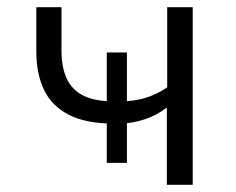

<svg xmlns="http://www.w3.org/2000/svg" viewBox="-20 -514 657 534"><path d="M444 0V-215Q416 -193 382 -182Q348 -171 315 -170L333 -184V-61H277V-184L300 -170Q219 -170 171 -195Q123 -220 102 -265Q81 -310 81 -370V-494H151V-374Q151 -326 166 -294.5Q181 -263 213 -247.5Q245 -232 298 -232L277 -223V-368H333V-223L314 -232Q350 -232 382 -241Q414 -250 445 -271V-494H516V0Z"/></svg>

Font: Nunito Sans 7pt Light
Style: Regular
Weight: 300
Designer: Vernon Adams
Foundry: Vernon Adams
Version: Version 3.101;gftools[0.9.27]